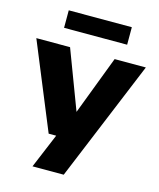

<svg xmlns="http://www.w3.org/2000/svg" viewBox="-144 -864 978 1182"><g transform="rotate(15 345.0 -273.0)"><path d="M495.5 -548.5H694.5L377 220H178L270 0H222L-3.5 -548.5H211.5L353 -174ZM145 -654V-765.5H547V-654Z"/></g></svg>

Font: Encode Sans Expanded ExtraBold
Style: Regular
Weight: 800
Width: 7
Designer: Multiple Designers
Foundry: Impallari Type
Version: Version 2.000